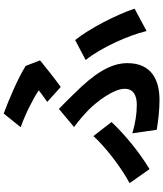

<svg xmlns="http://www.w3.org/2000/svg" viewBox="58 -895 884 1040"><g transform="rotate(-90 500.0 -375.0)"><path d="M468 -561 549 -488C589 -516 666 -578 693 -600L663 -678C595 -720 488 -766 405 -797L331 -705C407 -678 488 -636 531 -607C517 -596 492 -578 468 -561ZM298 -100 317 32C366 40 423 47 479 47C582 47 678 7 678 -127C678 -220 619 -309 511 -417C486 -444 460 -468 430 -498L332 -416C366 -391 399 -362 425 -337C470 -292 539 -202 539 -142C539 -94 503 -76 452 -76C404 -76 353 -84 298 -100ZM852 -23 973 -88C943 -181 865 -334 803 -410L695 -353C762 -269 828 -123 852 -23ZM359 -213 283 -311C224 -246 114 -161 28 -115L104 -7C211 -72 303 -153 359 -213Z"/></g></svg>

Font: Noto Sans TC
Style: Bold
Weight: 700
Designer: Ryoko NISHIZUKA 西塚涼子 (kana, bopomofo & ideographs); Paul D. Hunt (Latin, Greek & Cyrillic); Sandoll Communications 산돌커뮤니
Foundry: Adobe
Version: Version 2.004;hotconv 1.0.118;makeotfexe 2.5.65603